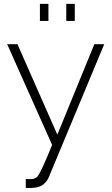

<svg xmlns="http://www.w3.org/2000/svg" viewBox="-20 -748 580 991"><path d="M113 176Q129 177 141.5 176.5Q154 176 160 172Q169 170 178 156.5Q187 143 203.5 107Q220 71 249 0L17 -520H70L276 -53L467 -520H518L233 164Q224 187 205 203Q186 219 155 221Q146 222 135.5 222.5Q125 223 113 222ZM186 -640V-728H230V-640ZM322 -640V-728H366V-640Z"/></svg>

Font: Raleway Light
Style: Regular
Weight: 300
Designer: Matt McInerney, Pablo Impallari, Rodrigo Fuenzalida
Foundry: Matt McInerney, Pablo Impallari, Rodrigo Fuenzalida
Version: Version 4.026